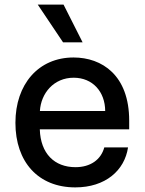

<svg xmlns="http://www.w3.org/2000/svg" viewBox="-20 -802 627 833"><path d="M306.5 11C437.5 11 520.6 -62.5 535.5 -162.6H432.5C418 -108.7 371.8 -76.7 307.5 -76.7C216.6 -76.7 155.9 -135.3 152.7 -240.8H540.5V-278.4C540.5 -475.5 422.6 -552.6 299 -552.6C147 -552.6 46.9 -436.8 46.9 -269.2C46.9 -99.8 145.6 11 306.5 11ZM143.8 -782 253.6 -618.3H338.4L255.7 -782ZM153.1 -320.3C157.7 -397.7 213.4 -464.8 299.7 -464.8C382.1 -464.8 436.1 -403.8 436.4 -320.3Z"/></svg>

Font: Magic Ui Pro Medium
Style: Regular
Weight: 500
Designer: Stefan Endress, Andreas Faust
Version: Version 1.000;FEAKit 1.0